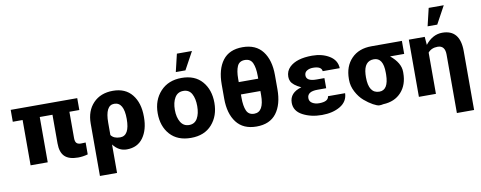

<svg xmlns="http://www.w3.org/2000/svg" viewBox="-84 -1280 4945 1973"><g transform="rotate(-10 2389.0 -293.0)"><path d="M37.1 -439.5V-563.5H731.4V-439.5H627.9V-165Q627.9 -127.9 642.6 -112.8Q657.2 -97.7 687.5 -97.7Q717.8 -97.7 737.3 -99.6V24.4Q685.5 39.1 634.8 39.1Q540 39.1 495.6 -4.4Q451.2 -47.9 451.2 -140.6V-439.5H318.4V33.2H139.6V-439.5Z M822.3 264.6V-281.2Q822.3 -414.1 898.9 -494.1Q975.6 -574.2 1105 -574.2Q1234.4 -574.2 1303.7 -487.8Q1373 -401.4 1373 -259.8V-252Q1373 -121.1 1314 -38.6Q1254.9 43.9 1142.6 43.9Q1058.6 43.9 1001 -32.2V264.6ZM1001 -130.9Q1030.3 -89.8 1096.7 -89.8Q1195.3 -89.8 1195.3 -265.1Q1195.3 -440.4 1094.7 -440.4Q1001 -440.4 1001 -258.8Z M1595.7 -43.9Q1518.6 -129.9 1518.6 -266.6Q1518.6 -403.3 1601.1 -492.7Q1683.6 -582 1822.3 -582Q1960.9 -582 2036.1 -495.1Q2111.3 -408.2 2111.3 -272Q2111.3 -135.7 2032.7 -46.9Q1954.1 42 1813.5 42Q1672.9 42 1595.7 -43.9ZM1728 -397.5Q1698.2 -347.7 1698.2 -270Q1698.2 -192.4 1728.5 -142.1Q1758.8 -91.8 1816.9 -91.8Q1875 -91.8 1903.3 -141.1Q1931.6 -190.4 1931.6 -269Q1931.6 -347.7 1904.3 -397.5Q1877 -447.3 1817.4 -447.3Q1757.8 -447.3 1728 -397.5ZM1775.4 -651.4 1819.3 -835.9H1976.6L1876 -651.4Z M2217.8 -295.9V-444.3Q2217.8 -602.5 2286.6 -693.4Q2355.5 -784.2 2494.1 -784.2Q2632.8 -784.2 2703.1 -692.4Q2773.4 -600.6 2773.4 -444.3V-295.9Q2773.4 -137.7 2704.6 -46.9Q2635.7 43.9 2497.1 43.9Q2358.4 43.9 2288.1 -47.9Q2217.8 -139.6 2217.8 -295.9ZM2394.5 -274.4Q2394.5 -187.5 2416 -138.7Q2437.5 -89.8 2496.1 -89.8Q2597.7 -89.8 2597.7 -267.6V-308.6H2394.5ZM2394.5 -437.5H2597.7V-466.8Q2597.7 -550.8 2575.7 -600.6Q2553.7 -650.4 2495.1 -650.4Q2436.5 -650.4 2415.5 -602.1Q2394.5 -553.7 2394.5 -472.7Z M2893.6 -132.8Q2893.6 -238.3 3018.6 -273.4Q2934.6 -312.5 2915 -356.4Q2905.3 -377 2905.3 -402.3Q2905.3 -461.9 2946.3 -502Q3020.5 -574.2 3183.6 -574.2Q3288.1 -574.2 3363.3 -527.8Q3438.5 -481.4 3441.4 -398.4H3263.7Q3258.8 -450.2 3170.9 -450.2Q3133.8 -450.2 3107.4 -434.1Q3081.1 -418 3081.1 -385.7Q3081.1 -325.2 3185.5 -325.2H3268.6V-219.7H3177.7Q3070.3 -219.7 3070.3 -150.4Q3070.3 -116.2 3100.1 -98.1Q3129.9 -80.1 3170.9 -80.1Q3267.6 -80.1 3272.5 -135.7H3451.2Q3448.2 -48.8 3370.6 -2.4Q3293 43.9 3179.2 43.9Q3065.4 43.9 2979.5 -1.5Q2893.6 -46.9 2893.6 -132.8Z M3514.6 -262.7V-271.5Q3514.6 -404.3 3591.8 -483.9Q3668.9 -563.5 3800.8 -563.5H4119.1V-427.7H3971.7Q4076.2 -341.8 4076.2 -249V-236.3Q4076.2 -113.3 4006.8 -37.1Q3937.5 39.1 3818.4 43.9Q3797.9 48.8 3776.9 48.8Q3755.9 48.8 3712.4 24.9Q3668.9 1 3624 -37.6Q3579.1 -76.2 3546.9 -137.2Q3514.6 -198.2 3514.6 -262.7ZM3690.4 -258.8Q3690.4 -89.8 3801.8 -89.8Q3896.5 -89.8 3899.4 -249V-271.5Q3899.4 -427.7 3801.8 -427.7Q3700.2 -427.7 3691.4 -291Z M4191.4 33.2V-563.5H4357.4L4364.3 -478.5Q4440.4 -574.2 4541 -574.2Q4726.6 -574.2 4726.6 -349.6V264.6H4546.9V-344.7Q4546.9 -440.4 4469.7 -440.4Q4405.3 -440.4 4369.1 -397.5V33.2ZM4405.3 -665 4449.2 -849.6H4606.4L4505.9 -665Z"/></g></svg>

Font: GenEi M Gothic v2 Heavy
Style: Regular
Weight: 800
Version: Version 2.0